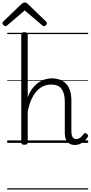

<svg xmlns="http://www.w3.org/2000/svg" viewBox="-58 -1149 729 1544"><path d="M545 17Q526 17 510.5 11Q495 5 484.5 -7.5Q474 -20 468.5 -38Q463 -56 463 -81V-332Q463 -398 437.5 -433.5Q412 -469 353 -469Q324 -469 295.5 -458Q267 -447 242 -421.5Q217 -396 197 -354.5Q177 -313 165 -252V-4Q165 6 158.5 10.5Q152 15 138 15Q125 15 119 10.5Q113 6 113 -4V-871Q113 -881 119 -885.5Q125 -890 138 -890Q152 -890 158.5 -885.5Q165 -881 165 -871V-367Q182 -411 204.5 -440Q227 -469 253 -486.5Q279 -504 306.5 -511.5Q334 -519 360 -519Q404 -519 439.5 -501Q475 -483 495.5 -444Q516 -405 516 -341V-93Q516 -73 520 -59.5Q524 -46 532.5 -38.5Q541 -31 555 -31Q565 -31 575 -35Q585 -39 595 -48.5Q605 -58 615 -72Q620 -79 626.5 -79Q633 -79 640 -73Q648 -67 649.5 -60.5Q651 -54 647 -47Q636 -28 619 -13Q602 2 583 9.5Q564 17 545 17ZM-15 -939Q-22 -939 -30 -946.5Q-38 -954 -38 -962Q-38 -965 -37 -968.5Q-36 -972 -32 -976L115 -1117Q121 -1122 126.5 -1125.5Q132 -1129 141 -1129Q150 -1129 155 -1125.5Q160 -1122 166 -1117L314 -974Q317 -971 318 -968Q319 -965 319 -962Q319 -954 312 -946.5Q305 -939 297 -939Q292 -939 288 -941Q284 -943 280 -947L141 -1065L2 -947Q-3 -943 -6.5 -941Q-10 -939 -15 -939ZM0 365H651V375H0ZM0 -20H651V0H0ZM0 -505H651V-500H0ZM0 -885H651V-875H0Z"/></svg>

Font: Playwrite GB J Guides
Style: Regular
Weight: 400
Designer: Veronika Burian, José Scaglione
Foundry: TypeTogether
Version: Version 1.003